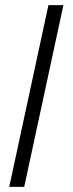

<svg xmlns="http://www.w3.org/2000/svg" viewBox="-20 -711 284 751"><path d="M74.7 20H16.1L169.4 -690.9H228Z"/></svg>

Font: Crushed
Style: Regular
Weight: 400
Width: 3
Designer: Astigmatic (AOETI)
Foundry: Astigmatic (AOETI)
Version: Version 001.000